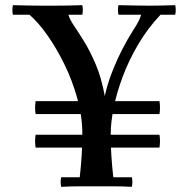

<svg xmlns="http://www.w3.org/2000/svg" viewBox="-20 -722 735 744"><path d="M217 2Q213 -17 217 -35H289Q294 -80 296.5 -120Q299 -160 299 -190V-203Q299 -271 279.5 -341Q260 -411 229 -474Q198 -537 162.5 -587Q127 -637 94 -665H245Q250 -647 267 -622Q284 -597 306.5 -560.5Q329 -524 351 -472.5Q373 -421 386 -350Q396 -396 414 -442Q432 -488 453.5 -530Q475 -572 495 -603Q512 -629 518 -642Q524 -655 527 -665H602Q552 -612 515.5 -550Q479 -488 455.5 -425Q432 -362 420.5 -304.5Q409 -247 409 -203V-190Q409 -160 411.5 -120Q414 -80 419 -35H491Q495 -17 491 2Q457 0 423 0Q389 0 354 0Q320 0 286 0Q252 0 217 2ZM30 -665Q26 -684 30 -702Q65 -701 96.5 -700.5Q128 -700 147 -700Q160 -700 185.5 -700Q211 -700 241 -700.5Q271 -701 299 -702Q303 -684 299 -665ZM439 -665Q435 -684 439 -702Q481 -701 511.5 -700.5Q542 -700 561 -700Q581 -700 603 -700.5Q625 -701 659 -702Q663 -684 659 -665ZM598 -280H118Q114 -305 118 -330H598Q602 -305 598 -280ZM598 -150H118Q114 -175 118 -200H598Q602 -175 598 -150Z"/></svg>

Font: Poltawski Nowy
Style: Regular
Weight: 400
Designer: Adam Pótawski, Mateusz Machalski, Borys Kosmynka, Ania Wieluska
Foundry: Capitalics.wtf
Version: Version 1.001;gftools[0.9.25]